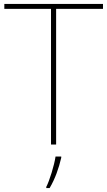

<svg xmlns="http://www.w3.org/2000/svg" viewBox="-20 -800 545 975"><path d="M265 -66V-755H503V-780H2V-755H239V-66ZM291 1V-5H262C256 38 231 119 215 149V155H232C260 108 279 53 291 1Z"/></svg>

Font: Noto Sans Malayalam UI Thin
Style: Regular
Weight: 100
Designer: Jelle Bosma - Monotype Design Team
Foundry: Monotype Imaging Inc.
Version: Version 2.104